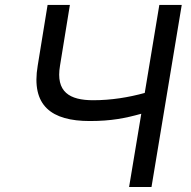

<svg xmlns="http://www.w3.org/2000/svg" viewBox="-20 -747 765 767"><path d="M170.1 -727.3 130.7 -485.1C103.3 -324.2 186.1 -263.5 338.8 -263.5C424.7 -263.5 480.8 -274.9 544.4 -292.6L495.7 0H585.2L706 -727.3H616.5L558.2 -375.7C493.6 -358 424.7 -346.6 352.3 -346.6C258.2 -346.6 201.7 -379.3 219.8 -485.1L259.2 -727.3Z"/></svg>

Font: Margiela Sans Text
Style: Italic
Weight: 400
Italic angle: -9.39999°
Designer: Stefan Endress, Andreas Faust
Version: Version 1.100;FEAKit 1.0